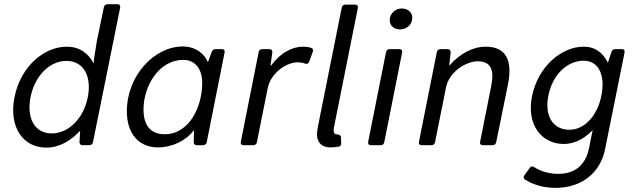

<svg xmlns="http://www.w3.org/2000/svg" viewBox="-20 -698 3059 923"><path d="M479.5 -664.1 445.3 -499 432.6 -418C431.6 -411.1 430.7 -406.2 430.7 -399.4V-392.6C404.3 -441.4 363.3 -473.6 300.8 -473.6C191.4 -473.6 79.1 -377.9 49.8 -231.4C20.5 -85 92.8 11.7 202.1 11.7C265.6 11.7 320.3 -21.5 365.2 -69.3L362.3 -15.6C361.3 -5.9 367.2 0 377 0H409.2C418 0 424.8 -4.9 426.8 -13.7L557.6 -661.1C559.6 -671.9 554.7 -677.7 543.9 -677.7H497.1C488.3 -677.7 481.4 -672.9 479.5 -664.1ZM228.5 -56.6C147.5 -56.6 106.4 -128.9 127 -231.4C146.5 -331.1 216.8 -405.3 299.8 -405.3C381.8 -405.3 422.9 -331.1 401.4 -227.5C380.9 -127.9 308.6 -56.6 228.5 -56.6Z M740.2 10.7C804.7 10.7 874 -20.5 910.2 -70.3H913.1L911.1 -15.6C911.1 -5.9 916 0 925.8 0H956.1C964.8 0 971.7 -4.9 973.6 -13.7L1059.6 -445.3C1061.5 -456.1 1056.6 -461.9 1045.9 -461.9H1016.6C1007.8 -461.9 1001 -457 998 -449.2L981.4 -404.3L978.5 -400.4C964.8 -435.5 923.8 -474.6 858.4 -474.6C721.7 -474.6 589.8 -334 589.8 -163.1C589.8 -52.7 649.4 10.7 740.2 10.7ZM771.5 -52.7C706.1 -52.7 669.9 -92.8 669.9 -171.9C669.9 -286.1 745.1 -410.2 861.3 -410.2C915 -410.2 952.1 -370.1 952.1 -298.8C952.1 -187.5 891.6 -52.7 771.5 -52.7Z M1436.5 -473.6C1383.8 -473.6 1327.1 -443.4 1283.2 -382.8H1280.3L1289.1 -445.3C1290 -456.1 1285.2 -461.9 1274.4 -461.9H1241.2C1232.4 -461.9 1225.6 -457 1223.6 -448.2L1137.7 -16.6C1135.7 -5.9 1140.6 0 1151.4 0H1197.3C1206.1 0 1212.9 -4.9 1214.8 -13.7L1266.6 -272.5C1281.2 -348.6 1358.4 -398.4 1410.2 -398.4C1422.9 -398.4 1435.5 -396.5 1445.3 -392.6C1455.1 -389.6 1461.9 -390.6 1465.8 -400.4L1483.4 -448.2C1486.3 -457 1485.4 -464.8 1475.6 -467.8C1464.8 -471.7 1451.2 -473.6 1436.5 -473.6Z M1570.3 10.7C1585.9 10.7 1598.6 8.8 1609.4 6.8C1617.2 4.9 1620.1 -1 1620.1 -9.8L1619.1 -38.1C1619.1 -49.8 1604.5 -51.8 1601.6 -51.8C1601.6 -51.8 1600.6 -51.8 1600.6 -51.8C1589.8 -51.8 1584 -57.6 1584 -71.3C1584 -75.2 1584 -81.1 1585.9 -87.9L1700.2 -659.2C1702.1 -669.9 1697.3 -675.8 1686.5 -675.8H1640.6C1631.8 -675.8 1625 -670.9 1623 -662.1L1508.8 -91.8C1505.9 -76.2 1503.9 -63.5 1503.9 -52.7C1503.9 -11.7 1527.3 10.7 1570.3 10.7Z M1903.3 -556.6C1935.5 -556.6 1961.9 -580.1 1961.9 -612.3C1961.9 -640.6 1938.5 -657.2 1911.1 -657.2C1879.9 -657.2 1853.5 -632.8 1853.5 -600.6C1853.5 -572.3 1877 -556.6 1903.3 -556.6ZM1763.7 0H1809.6C1818.4 0 1825.2 -4.9 1827.1 -13.7L1913.1 -445.3C1915 -456.1 1909.2 -461.9 1898.4 -461.9H1853.5C1844.7 -461.9 1837.9 -457 1835.9 -448.2L1750 -16.6C1748 -5.9 1752.9 0 1763.7 0Z M2314.5 -473.6C2253.9 -473.6 2190.4 -440.4 2141.6 -383.8H2139.6L2146.5 -445.3C2147.5 -455.1 2141.6 -461.9 2131.8 -461.9H2097.7C2088.9 -461.9 2082 -457 2080.1 -448.2L1994.1 -16.6C1992.2 -5.9 1997.1 0 2007.8 0H2053.7C2062.5 0 2069.3 -4.9 2071.3 -13.7L2124 -277.3C2139.6 -355.5 2223.6 -403.3 2275.4 -403.3C2337.9 -403.3 2358.4 -366.2 2340.8 -281.2L2288.1 -16.6C2286.1 -5.9 2291 0 2301.8 0H2347.7C2356.4 0 2363.3 -4.9 2365.2 -13.7L2421.9 -292C2445.3 -409.2 2412.1 -473.6 2314.5 -473.6Z M2919.9 -449.2 2902.3 -396.5C2879.9 -441.4 2843.8 -473.6 2786.1 -473.6C2679.7 -473.6 2568.4 -379.9 2538.1 -238.3C2508.8 -97.7 2584 -5.9 2690.4 -5.9C2743.2 -5.9 2790 -32.2 2829.1 -72.3L2811.5 14.6C2794.9 95.7 2744.1 137.7 2664.1 137.7C2624 137.7 2583 127.9 2547.9 105.5C2539.1 99.6 2532.2 100.6 2526.4 109.4L2501 144.5C2495.1 152.3 2496.1 160.2 2504.9 166C2548.8 192.4 2595.7 205.1 2652.3 205.1C2771.5 205.1 2865.2 136.7 2888.7 19.5L2982.4 -445.3C2984.4 -456.1 2979.5 -461.9 2968.8 -461.9H2937.5C2928.7 -461.9 2922.9 -458 2919.9 -449.2ZM2717.8 -74.2C2637.7 -74.2 2596.7 -140.6 2616.2 -238.3C2635.7 -338.9 2707 -406.2 2786.1 -406.2C2855.5 -406.2 2891.6 -339.8 2871.1 -238.3C2851.6 -140.6 2789.1 -74.2 2717.8 -74.2Z"/></svg>

Font: Ed Sans Neue
Style: Italic
Weight: 400
Italic angle: -11°
Designer: Stephen Hutchings
Version: Version 1.004;PS 001.004;hotconv 1.0.88;makeotf.lib2.5.64775